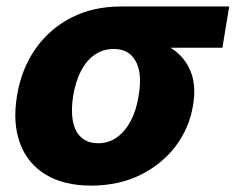

<svg xmlns="http://www.w3.org/2000/svg" viewBox="-20 -561 726 591"><path d="M260.7 10.3Q175.8 10.3 120.1 -23.9Q64.5 -58.1 41.5 -120.1Q18.6 -182.1 32.2 -265.6Q45.9 -349.1 89.4 -410.9Q132.8 -472.7 199.7 -506.8Q266.6 -541 351.6 -541H685.5L664.6 -414.1H428.7L329.6 -410.2Q297.4 -410.2 272 -392.8Q246.6 -375.5 229.7 -343.5Q212.9 -311.5 205.1 -265.6Q198.2 -221.2 204.3 -188.5Q210.4 -155.8 230.2 -137.9Q250 -120.1 282.2 -120.1Q314 -120.1 339.4 -137.9Q364.7 -155.8 382.1 -188.2Q399.4 -220.7 406.7 -265.6Q414.6 -311.5 408 -343.5Q401.4 -375.5 381.8 -392.8Q362.3 -410.2 330.1 -410.2L337.4 -453.6Q397 -453.6 444.8 -440.2Q492.7 -426.8 524.7 -399.7Q556.6 -372.6 570.1 -332Q583.5 -291.5 574.2 -236.8Q563 -167.5 520.8 -111.3Q478.5 -55.2 411.9 -22.5Q345.2 10.3 260.7 10.3Z"/></svg>

Font: Inter 17pt ExtraBold
Style: Italic
Weight: 800
Italic angle: -9.3988°
Version: Version 4.001;git-66647c0bb